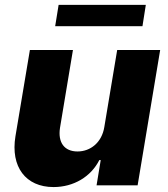

<svg xmlns="http://www.w3.org/2000/svg" viewBox="-20 -747 676 774"><path d="M567.8 -727.3H216.3L202.4 -641.3H554.3ZM400.6 -235.4C390.6 -171.9 344.1 -136.4 292.6 -136.4C239.3 -136.4 212.7 -172.6 221.9 -231.9L274.1 -545.5H100.5L42.3 -197.8C22 -74.6 83.5 7.1 195.7 7.1C277.3 7.1 346.6 -34.8 380.3 -101.6H386L369.3 0H534.8L625.7 -545.5H452.4Z"/></svg>

Font: TID UI Extra Bold
Style: Italic
Weight: 800
Italic angle: -9.39999°
Designer: The TID Project Authors
Foundry: Bakken & Bæck
Version: Version 1.001;hotconv 1.0.109;makeotfexe 2.5.65596